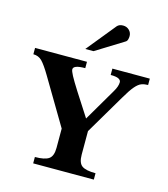

<svg xmlns="http://www.w3.org/2000/svg" viewBox="-122 -931 897 1026"><g transform="rotate(15 327.0 -418.0)"><path d="M642.6 -598.6V-563.5Q623 -563.5 606.7 -557.6Q590.3 -551.8 571.5 -530Q552.7 -508.3 524.9 -460.4L396 -242.2V-112.3Q396 -66.4 417.7 -50.8Q439.5 -35.2 493.2 -35.2V0H157.7V-35.2Q211.4 -35.2 234.1 -50.8Q256.8 -66.4 256.8 -112.3V-218.8L106 -472.7Q75.7 -523.9 56.2 -543.7Q36.6 -563.5 7.8 -563.5V-598.6H294.9V-563.5Q229.5 -563.5 229.5 -539.6Q229.5 -530.3 242.4 -505.9Q255.4 -481.4 285.9 -433.3Q316.4 -385.3 368.7 -304.7L474.6 -485.4Q492.7 -515.6 492.7 -538.6Q492.7 -549.8 479.7 -556.6Q466.8 -563.5 435.5 -563.5V-598.6ZM479.5 -790Q479.5 -779.8 476.6 -770.3Q473.6 -760.7 465.3 -756.3L314 -662.6H268.6L398.9 -822.8Q410.2 -835.9 432.1 -835.9Q452.1 -835.9 465.8 -822.5Q479.5 -809.1 479.5 -790Z"/></g></svg>

Font: Scheherazade New
Style: Bold
Weight: 700
Designer: SIL International
Foundry: SIL International
Version: Version 4.000